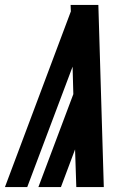

<svg xmlns="http://www.w3.org/2000/svg" viewBox="-26 -755 546 775"><path d="M282 0 277 -152 220 0H129L270 -375L267 -486L84 0H-6L260 -709L259 -735H371L393 0Z"/></svg>

Font: Iosevka Heavy
Style: Italic
Weight: 900
Italic angle: -9°
Monospace: yes
Designer: Belleve Invis
Foundry: Belleve Invis
Version: Version 32.5.0; ttfautohint (v1.8.4)